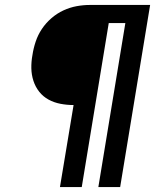

<svg xmlns="http://www.w3.org/2000/svg" viewBox="-20 -755 640 775"><path d="M222 0 277 -331Q250 -331 224 -336Q198 -341 176 -353Q154 -365 138.5 -384.5Q123 -404 115 -428.5Q107 -453 106.5 -479.5Q106 -506 111 -533Q115 -560 124 -587Q133 -614 149 -638Q165 -662 187.5 -681.5Q210 -701 236 -713Q262 -725 289 -730Q316 -735 343 -735H586L465 0H377L486 -662H419L310 0Z"/></svg>

Font: Iosevka Extrabold Extended
Style: Italic
Weight: 800
Width: 7
Italic angle: -9°
Monospace: yes
Designer: Belleve Invis
Foundry: Belleve Invis
Version: Version 32.5.0; ttfautohint (v1.8.4)